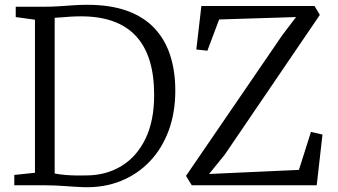

<svg xmlns="http://www.w3.org/2000/svg" viewBox="-20 -771 1405 799"><path d="M330.5 8Q312.5 7.5 293 6.2Q273.5 5 252.8 3.5Q232 2 210.8 1Q189.5 0 167.5 0H39.5V-43L125.5 -52V-689L45.5 -700V-743H166.5Q197 -743 226.2 -745Q255.5 -747 284.5 -749Q313.5 -751 343.5 -751Q440.5 -751 510 -725.5Q579.5 -700 623.5 -652.8Q667.5 -605.5 688.5 -540Q709.5 -474.5 709.5 -394Q709.5 -302 681.8 -227.2Q654 -152.5 603.2 -99.2Q552.5 -46 483.2 -18Q414 10 330.5 8ZM342.5 -41Q423 -42 486 -80.5Q549 -119 585.2 -193.2Q621.5 -267.5 621.5 -376Q621.5 -458 602.5 -519.2Q583.5 -580.5 545.5 -621.2Q507.5 -662 450.5 -682.5Q393.5 -703 317.5 -703Q295 -703 275.2 -701.8Q255.5 -700.5 238.5 -699Q221.5 -697.5 207.5 -697V-49Q231.5 -44.5 253.8 -42.8Q276 -41 297.8 -40.8Q319.5 -40.5 342.5 -41ZM778 0 754 -39 1155 -625 1212 -700 892 -690 843 -560 797 -565 818 -746H1289L1311 -709L915 -127L850 -47L1224 -64L1274 -222L1322 -211L1298 0Z"/></svg>

Font: Merriweather Light 18pt Light
Style: Regular
Weight: 300
Version: Version 2.100